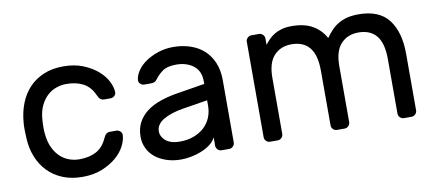

<svg xmlns="http://www.w3.org/2000/svg" viewBox="-55 -722 2101 924"><g transform="rotate(-10 995.5 -260.0)"><path d="M142 -225Q146 -185 159.5 -157Q173 -129 192.5 -111Q212 -93 236 -84.5Q260 -76 285 -76Q333 -76 367 -94Q401 -112 420 -154Q427 -170 434.5 -175.5Q442 -181 453 -181H483Q494 -181 502.5 -173Q511 -165 510 -154Q509 -130 494.5 -101.5Q480 -73 451.5 -48.5Q423 -24 381.5 -7Q340 10 285 10Q230 10 187.5 -8Q145 -26 115.5 -57Q86 -88 69.5 -130Q53 -172 51 -220Q50 -236 49.5 -259.5Q49 -283 51 -300Q55 -348 71.5 -390Q88 -432 117 -463Q146 -494 188 -512Q230 -530 285 -530Q340 -530 381.5 -513Q423 -496 451.5 -471.5Q480 -447 494.5 -418.5Q509 -390 510 -366Q511 -355 502.5 -347Q494 -339 483 -339H453Q442 -339 434.5 -344.5Q427 -350 420 -366Q401 -408 367 -426Q333 -444 285 -444Q260 -444 235.5 -435.5Q211 -427 191.5 -409Q172 -391 158.5 -363Q145 -335 142 -295Q139 -258 142 -225Z M593 -131Q593 -171 609 -201Q625 -231 653 -252Q681 -273 718.5 -286Q756 -299 798 -306L939 -329V-342Q939 -393 905.5 -418.5Q872 -444 822 -444Q778 -444 755.5 -428Q733 -412 717 -390Q711 -382 704 -379Q697 -376 685 -376H655Q644 -376 635.5 -384Q627 -392 628 -403Q630 -425 645.5 -448Q661 -471 687.5 -489Q714 -507 748.5 -518.5Q783 -530 822 -530Q867 -530 905.5 -517Q944 -504 971.5 -479Q999 -454 1014.5 -417Q1030 -380 1030 -332V-27Q1030 -16 1022 -8Q1014 0 1003 0H966Q955 0 947 -8Q939 -16 939 -27V-68Q930 -49 911 -34.5Q892 -20 867.5 -10Q843 0 816.5 5Q790 10 767 10Q728 10 695.5 -1Q663 -12 640.5 -30.5Q618 -49 605.5 -75Q593 -101 593 -131ZM777 -76Q813 -76 843 -87Q873 -98 894.5 -117.5Q916 -137 927.5 -164Q939 -191 939 -224V-249L821 -230Q758 -220 721 -198Q684 -176 684 -141Q684 -130 689 -119Q694 -108 705 -98Q716 -88 733.5 -82Q751 -76 777 -76Z M1267 -462Q1276 -474 1288 -486.5Q1300 -499 1315.5 -508.5Q1331 -518 1352 -524Q1373 -530 1401 -530Q1462 -530 1502 -507.5Q1542 -485 1565 -443Q1578 -461 1592.5 -477Q1607 -493 1626.5 -505Q1646 -517 1670.5 -523.5Q1695 -530 1728 -530Q1829 -530 1875 -469.5Q1921 -409 1921 -304V-27Q1921 -16 1913 -8Q1905 0 1894 0H1857Q1846 0 1838 -8Q1830 -16 1830 -27V-294Q1830 -371 1800 -407.5Q1770 -444 1712 -444Q1659 -444 1626.5 -409Q1594 -374 1594 -301V-27Q1594 -16 1586 -8Q1578 0 1567 0H1530Q1519 0 1511 -8Q1503 -16 1503 -27V-294Q1503 -371 1473 -407.5Q1443 -444 1385 -444Q1332 -444 1299.5 -409Q1267 -374 1267 -301V-27Q1267 -16 1259 -8Q1251 0 1240 0H1203Q1192 0 1184 -8Q1176 -16 1176 -27V-493Q1176 -504 1184 -512Q1192 -520 1203 -520H1240Q1251 -520 1259 -512Q1267 -504 1267 -493Z"/></g></svg>

Font: Rubik
Style: Regular
Weight: 400
Designer: Hubert & Fischer
Foundry: Hubert & Fischer
Version: Version 1.002; ttfautohint (v1.6)